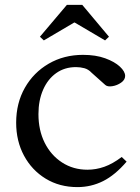

<svg xmlns="http://www.w3.org/2000/svg" viewBox="-20 -754 570 784"><path d="M296 10Q223 10 166.5 -24.5Q110 -59 78 -118.5Q46 -178 46 -253Q46 -333 81.5 -395.5Q117 -458 179 -494Q241 -530 319 -530Q371 -530 409.5 -516Q448 -502 469.5 -482Q491 -462 491 -444Q491 -428 474.5 -416.5Q458 -405 438.5 -402Q419 -399 410 -407L354 -457Q341 -471 324.5 -475.5Q308 -480 290 -480Q244 -480 209.5 -455.5Q175 -431 156 -387.5Q137 -344 137 -288Q137 -222 162.5 -171Q188 -120 233.5 -90.5Q279 -61 337 -61Q372 -61 406 -73Q440 -85 477 -113L497 -94Q450 -39 401 -14.5Q352 10 296 10ZM159 -589 143 -604 253 -734H316L425 -604L409 -589L285 -662H283Z"/></svg>

Font: Hedvig Letters Serif
Style: Regular
Weight: 400
Designer: Alexander Örn & Tor Weibull
Foundry: Kanon Foundry
Version: Version 1.000